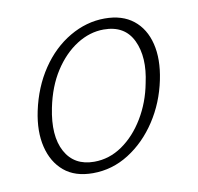

<svg xmlns="http://www.w3.org/2000/svg" viewBox="-56 -474 556 539"><g transform="rotate(-10 221.5 -205.0)"><path d="M168 6Q117 6 86 -20Q55 -46 44 -91Q33 -136 45 -193Q59 -259 93 -309.5Q127 -360 175 -388Q223 -416 275 -416Q325 -416 356.5 -391Q388 -366 399 -321.5Q410 -277 398 -219Q385 -156 351.5 -105Q318 -54 270.5 -24Q223 6 168 6ZM177 -25Q220 -25 257 -50.5Q294 -76 320.5 -120Q347 -164 357 -217Q373 -289 350 -337.5Q327 -386 267 -386Q227 -386 190 -362.5Q153 -339 125.5 -296.5Q98 -254 86 -195Q70 -117 95 -71Q120 -25 177 -25Z"/></g></svg>

Font: Ysabeau Infant ExtraLight
Style: Italic
Weight: 250
Italic angle: -12°
Designer: Christian Thalmann (Catharsis Fonts)
Version: Version 2.001;gftools[0.9.30]; featfreeze: ss01,ss02,lnum